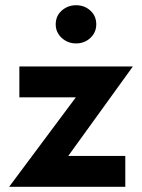

<svg xmlns="http://www.w3.org/2000/svg" viewBox="-20 -714 543 734"><path d="M270 -342 15 0H459V-118H241L488 -460H54V-342ZM193 -621Q193 -590 216 -569Q239 -548 271 -548Q303 -548 325.5 -569Q348 -590 348 -621Q348 -653 325.5 -673.5Q303 -694 271 -694Q239 -694 216 -673.5Q193 -653 193 -621Z"/></svg>

Font: Jost SemiBold
Style: Regular
Weight: 600
Version: Version 3.710